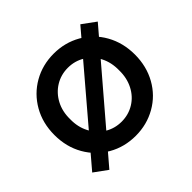

<svg xmlns="http://www.w3.org/2000/svg" viewBox="-143 -706 902 902"><g transform="rotate(-45 307.5 -255.0)"><path d="M494 -545 561 -496 107 35 41 -13ZM308 10Q233 10 172 -25Q111 -60 75.5 -122Q40 -184 40 -263Q40 -342 75.5 -404Q111 -466 172 -501Q233 -536 308 -536Q382 -536 443.5 -501Q505 -466 540 -403.5Q575 -341 575 -263Q575 -185 540 -122.5Q505 -60 443.5 -25Q382 10 308 10ZM308 -442Q262 -442 224.5 -419Q187 -396 165.5 -355.5Q144 -315 145 -263Q144 -212 165.5 -171Q187 -130 224.5 -107Q262 -84 308 -84Q354 -84 391.5 -107Q429 -130 450 -171Q471 -212 470 -263Q471 -315 450 -355.5Q429 -396 391.5 -419Q354 -442 308 -442Z"/></g></svg>

Font: Lexend
Style: Regular
Weight: 400
Designer: Thomas Jockin
Foundry: Lexend
Version: Version 1.000